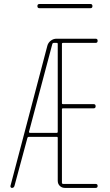

<svg xmlns="http://www.w3.org/2000/svg" viewBox="-20 -920 540 940"><path d="M172.9 -879.9Q163.1 -879.9 163.1 -890.1Q163.1 -900.4 172.9 -900.4H422.9Q432.6 -900.4 432.6 -890.1Q432.6 -879.9 422.9 -879.9ZM122.1 -275.4Q121.1 -274.4 122.6 -272Q124 -269.5 125 -269.5H257.8Q262.7 -269.5 262.7 -275.4V-705.1Q262.7 -710 257.8 -710H242.2Q238.3 -710 236.3 -705.1ZM38.1 0Q35.2 0 32.7 -2.9Q30.3 -5.9 31.2 -9.8L211.9 -696.3Q215.8 -710.9 228.5 -720.7Q241.2 -730.5 256.8 -730.5H448.2Q458 -730.5 458 -720.2Q458 -710 448.2 -710H288.1Q283.2 -710 283.2 -705.1V-415Q283.2 -410.2 288.1 -410.2H438.5Q448.2 -410.2 448.2 -399.9Q448.2 -389.6 438.5 -389.6H288.1Q283.2 -389.6 283.2 -384.8V-25.4Q283.2 -20.5 288.1 -19.5H448.2Q458 -19.5 458 -9.8Q458 0 448.2 0H297.9Q283.2 0 272.9 -9.8Q262.7 -19.5 262.7 -35.2V-245.1Q262.7 -250 257.8 -250H120.1Q116.2 -250 114.3 -245.1L50.8 -9.8Q47.9 0 38.1 0Z"/></svg>

Font: Rounded-X Mgen+ 2m thin
Style: Regular
Weight: 100
Designer: [Source Han Sans]
Ryoko NISHIZUKA  (kana & ideographs); Paul D. Hunt (Latin, Greek & Cyrillic); Wenlong ZHANG  (bopomofo
Version: Version 1.059.20150602